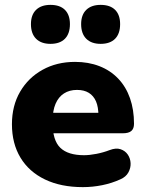

<svg xmlns="http://www.w3.org/2000/svg" viewBox="-20 -757 595 788"><path d="M320 11Q230 11 164.5 -20.5Q99 -52 64 -110Q29 -168 29 -247Q29 -323 62.5 -380.5Q96 -438 154.5 -470.5Q213 -503 288 -503Q343 -503 388 -485.5Q433 -468 465 -434.5Q497 -401 513.5 -354Q530 -307 530 -249Q530 -229 519 -219.5Q508 -210 484 -210H178V-294H400L384 -281Q384 -318 374 -341Q364 -364 344.5 -376Q325 -388 296 -388Q265 -388 242.5 -373.5Q220 -359 208 -331Q196 -303 196 -261V-252Q196 -181 227.5 -150.5Q259 -120 325 -120Q347 -120 375.5 -125.5Q404 -131 430 -141Q456 -151 475 -144.5Q494 -138 504.5 -122.5Q515 -107 516 -87.5Q517 -68 507 -49.5Q497 -31 474 -21Q439 -5 399.5 3Q360 11 320 11ZM393 -577Q355 -577 334 -598Q313 -619 313 -658Q313 -696 334 -716.5Q355 -737 393 -737Q432 -737 452.5 -716.5Q473 -696 473 -658Q473 -619 452.5 -598Q432 -577 393 -577ZM187 -577Q149 -577 128 -598Q107 -619 107 -658Q107 -696 128 -716.5Q149 -737 187 -737Q226 -737 246.5 -716.5Q267 -696 267 -658Q267 -619 246.5 -598Q226 -577 187 -577Z"/></svg>

Font: Nunito ExtraLight Black
Style: Regular
Weight: 900
Version: Version 3.602